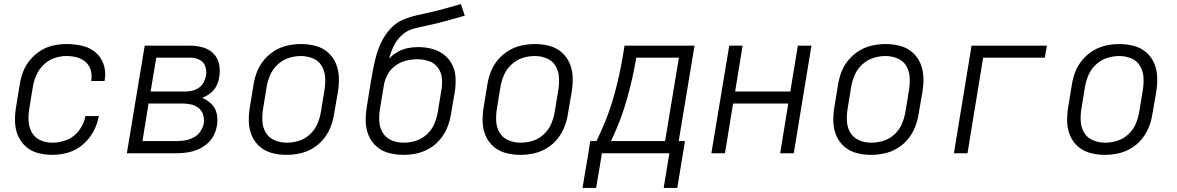

<svg xmlns="http://www.w3.org/2000/svg" viewBox="-20 -755 5800 946"><path d="M239 8Q277 8 316.5 -3.5Q356 -15 388.5 -43Q421 -71 440.5 -107.5Q460 -144 467 -183H401Q394 -146 370.5 -113.5Q347 -81 311 -66.5Q275 -52 239 -52Q208 -52 180.5 -63.5Q153 -75 138 -100.5Q123 -126 121 -156.5Q119 -187 124 -218L142 -328Q147 -357 159.5 -385.5Q172 -414 195.5 -436.5Q219 -459 248.5 -469Q278 -479 308 -479Q334 -479 358.5 -472.5Q383 -466 401.5 -450Q420 -434 427 -409.5Q434 -385 430 -359L429 -356H495L496 -361Q503 -400 491 -436.5Q479 -473 450.5 -497Q422 -521 384.5 -529.5Q347 -538 308 -538Q276 -538 243 -531Q210 -524 180.5 -505.5Q151 -487 128.5 -460Q106 -433 94 -401.5Q82 -370 77 -337L59 -227Q53 -191 54 -155Q55 -119 68.5 -87Q82 -55 107.5 -32.5Q133 -10 167.5 -1Q202 8 239 8Z M605 0H850Q875 0 900.5 -3.5Q926 -7 951.5 -17Q977 -27 998.5 -45Q1020 -63 1032.5 -87Q1045 -111 1049 -137Q1054 -166 1048 -194.5Q1042 -223 1022 -242.5Q1002 -262 976 -273Q998 -281 1017 -296Q1036 -311 1046.5 -332Q1057 -353 1060 -375Q1066 -407 1059.5 -438.5Q1053 -470 1031.5 -491.5Q1010 -513 979.5 -521.5Q949 -530 917 -530H693ZM722 -304 750 -471H917Q941 -471 962 -461Q983 -451 991 -429Q999 -407 995 -383Q992 -366 983.5 -349.5Q975 -333 959.5 -322.5Q944 -312 927 -308Q910 -304 893 -304ZM682 -60 712 -245H877Q900 -245 921 -240.5Q942 -236 958.5 -223Q975 -210 981 -189.5Q987 -169 984 -147Q980 -126 967 -107Q954 -88 933.5 -77.5Q913 -67 892 -63.5Q871 -60 850 -60Z M1391 8Q1424 8 1457 1Q1490 -6 1520.5 -24Q1551 -42 1573.5 -69.5Q1596 -97 1608.5 -128.5Q1621 -160 1626 -193L1645 -303Q1651 -339 1649.5 -375.5Q1648 -412 1634.5 -443.5Q1621 -475 1595 -497.5Q1569 -520 1534.5 -529Q1500 -538 1464 -538Q1432 -538 1398.5 -531Q1365 -524 1335 -506Q1305 -488 1282 -461Q1259 -434 1246.5 -402Q1234 -370 1229 -337L1211 -227Q1205 -191 1206 -155Q1207 -119 1220.5 -87Q1234 -55 1260 -32.5Q1286 -10 1320.5 -1Q1355 8 1391 8ZM1393 -52Q1362 -52 1334 -63.5Q1306 -75 1290.5 -100Q1275 -125 1273 -156Q1271 -187 1276 -218L1294 -328Q1299 -357 1311.5 -386Q1324 -415 1348.5 -437.5Q1373 -460 1403 -469.5Q1433 -479 1463 -479Q1493 -479 1521.5 -467.5Q1550 -456 1565 -430.5Q1580 -405 1582 -374.5Q1584 -344 1579 -313L1561 -203Q1556 -173 1543.5 -144Q1531 -115 1506.5 -92.5Q1482 -70 1452 -61Q1422 -52 1393 -52Z M1967 8Q2000 8 2033 1Q2066 -6 2096.5 -24Q2127 -42 2149.5 -69.5Q2172 -97 2184.5 -128.5Q2197 -160 2202 -193L2221 -303Q2226 -338 2224.5 -372.5Q2223 -407 2208 -436.5Q2193 -466 2167 -486Q2141 -506 2108 -514.5Q2075 -523 2040 -523Q2015 -523 1989.5 -518Q1964 -513 1940 -499.5Q1916 -486 1897 -466Q1905 -497 1919.5 -527.5Q1934 -558 1959.5 -581.5Q1985 -605 2017 -613.5Q2049 -622 2081 -628.5Q2113 -635 2144.5 -643Q2176 -651 2207.5 -660Q2239 -669 2270 -678L2251 -735Q2215 -725 2180 -715Q2145 -705 2109 -696.5Q2073 -688 2037.5 -680.5Q2002 -673 1967 -658.5Q1932 -644 1905.5 -615.5Q1879 -587 1862 -553.5Q1845 -520 1835 -485Q1825 -450 1818.5 -415Q1812 -380 1806 -345L1787 -227Q1781 -191 1782 -155Q1783 -119 1796.5 -87Q1810 -55 1836 -32.5Q1862 -10 1896.5 -1Q1931 8 1967 8ZM1969 -52Q1938 -52 1910 -63.5Q1882 -75 1866.5 -100Q1851 -125 1849 -156Q1847 -187 1852 -218L1871 -333Q1875 -360 1889 -386.5Q1903 -413 1927.5 -431Q1952 -449 1980 -456Q2008 -463 2036 -463Q2066 -463 2093 -454Q2120 -445 2137 -422.5Q2154 -400 2157 -371Q2160 -342 2155 -313L2137 -203Q2132 -173 2119.5 -144Q2107 -115 2082.5 -92.5Q2058 -70 2028 -61Q1998 -52 1969 -52Z M2543 8Q2576 8 2609 1Q2642 -6 2672.5 -24Q2703 -42 2725.5 -69.5Q2748 -97 2760.5 -128.5Q2773 -160 2778 -193L2797 -303Q2803 -339 2801.5 -375.5Q2800 -412 2786.5 -443.5Q2773 -475 2747 -497.5Q2721 -520 2686.5 -529Q2652 -538 2616 -538Q2584 -538 2550.5 -531Q2517 -524 2487 -506Q2457 -488 2434 -461Q2411 -434 2398.5 -402Q2386 -370 2381 -337L2363 -227Q2357 -191 2358 -155Q2359 -119 2372.5 -87Q2386 -55 2412 -32.5Q2438 -10 2472.5 -1Q2507 8 2543 8ZM2545 -52Q2514 -52 2486 -63.5Q2458 -75 2442.5 -100Q2427 -125 2425 -156Q2423 -187 2428 -218L2446 -328Q2451 -357 2463.5 -386Q2476 -415 2500.5 -437.5Q2525 -460 2555 -469.5Q2585 -479 2615 -479Q2645 -479 2673.5 -467.5Q2702 -456 2717 -430.5Q2732 -405 2734 -374.5Q2736 -344 2731 -313L2713 -203Q2708 -173 2695.5 -144Q2683 -115 2658.5 -92.5Q2634 -70 2604 -61Q2574 -52 2545 -52Z M3250 171H3317L3355 -60H3324L3402 -530H3057L3049 -480Q3033 -384 3006.5 -287.5Q2980 -191 2937 -99L2919 -60H2888L2879 0H3278ZM2990 -60 2997 -74Q3042 -170 3070 -270Q3098 -370 3115 -471H3325L3257 -60ZM2850 171H2917L2946 0H2879Z M3485 0H3552L3592 -245H3864L3824 0H3891L3978 -530H3911L3874 -304H3602L3639 -530H3573Z M4271 8Q4304 8 4337 1Q4370 -6 4400.5 -24Q4431 -42 4453.5 -69.5Q4476 -97 4488.5 -128.5Q4501 -160 4506 -193L4525 -303Q4531 -339 4529.5 -375.5Q4528 -412 4514.5 -443.5Q4501 -475 4475 -497.5Q4449 -520 4414.5 -529Q4380 -538 4344 -538Q4312 -538 4278.5 -531Q4245 -524 4215 -506Q4185 -488 4162 -461Q4139 -434 4126.5 -402Q4114 -370 4109 -337L4091 -227Q4085 -191 4086 -155Q4087 -119 4100.5 -87Q4114 -55 4140 -32.5Q4166 -10 4200.5 -1Q4235 8 4271 8ZM4273 -52Q4242 -52 4214 -63.5Q4186 -75 4170.5 -100Q4155 -125 4153 -156Q4151 -187 4156 -218L4174 -328Q4179 -357 4191.5 -386Q4204 -415 4228.5 -437.5Q4253 -460 4283 -469.5Q4313 -479 4343 -479Q4373 -479 4401.5 -467.5Q4430 -456 4445 -430.5Q4460 -405 4462 -374.5Q4464 -344 4459 -313L4441 -203Q4436 -173 4423.5 -144Q4411 -115 4386.5 -92.5Q4362 -70 4332 -61Q4302 -52 4273 -52Z M4680 0H4747L4824 -471H5128L5138 -530H4767Z M5423 8Q5456 8 5489 1Q5522 -6 5552.5 -24Q5583 -42 5605.5 -69.5Q5628 -97 5640.5 -128.5Q5653 -160 5658 -193L5677 -303Q5683 -339 5681.5 -375.5Q5680 -412 5666.5 -443.5Q5653 -475 5627 -497.5Q5601 -520 5566.5 -529Q5532 -538 5496 -538Q5464 -538 5430.5 -531Q5397 -524 5367 -506Q5337 -488 5314 -461Q5291 -434 5278.5 -402Q5266 -370 5261 -337L5243 -227Q5237 -191 5238 -155Q5239 -119 5252.5 -87Q5266 -55 5292 -32.5Q5318 -10 5352.5 -1Q5387 8 5423 8ZM5425 -52Q5394 -52 5366 -63.5Q5338 -75 5322.5 -100Q5307 -125 5305 -156Q5303 -187 5308 -218L5326 -328Q5331 -357 5343.5 -386Q5356 -415 5380.5 -437.5Q5405 -460 5435 -469.5Q5465 -479 5495 -479Q5525 -479 5553.5 -467.5Q5582 -456 5597 -430.5Q5612 -405 5614 -374.5Q5616 -344 5611 -313L5593 -203Q5588 -173 5575.5 -144Q5563 -115 5538.5 -92.5Q5514 -70 5484 -61Q5454 -52 5425 -52Z"/></svg>

Font: Iosevka Sparkle Light Oblique
Style: Regular
Weight: 300
Italic angle: -9°
Designer: Belleve Invis
Foundry: Belleve Invis
Version: Version 4.5.0; ttfautohint (v1.8.3)